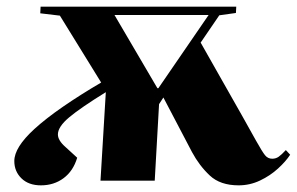

<svg xmlns="http://www.w3.org/2000/svg" viewBox="-20 -543 892 577"><path d="M689 -504 639 -497 583 -415Q624 -342 666 -268.5Q708 -195 749 -121Q768 -87 776.5 -76.5Q785 -66 798 -66Q809 -66 817.5 -72Q826 -78 839 -92L852 -78Q839 -58 815.5 -36.5Q792 -15 761.5 -0.5Q731 14 697 14Q642 14 610.5 -15.5Q579 -45 557 -86Q535 -127 514 -168Q493 -209 471 -250L458 -230L445 0H282L298 -266Q222 -219 188 -190.5Q154 -162 154 -139Q154 -121 177 -101L212 -69Q200 -29 171 -7.5Q142 14 103 14Q66 14 44.5 -7Q23 -28 23 -59Q23 -100 83 -155Q118 -187 169.5 -222.5Q221 -258 284 -295L160 -496L101 -503L102 -523H690ZM453 -278H456L607 -498H324Z"/></svg>

Font: Literata 72pt Black
Style: Italic
Weight: 900
Italic angle: -2°
Designer: Latin by Veronika Burian and Jose Scaglione. Greek by Irene Vlachou. Cyrillic by Vera Evstafieva
Foundry: TypeTogether
Version: Version 3.002